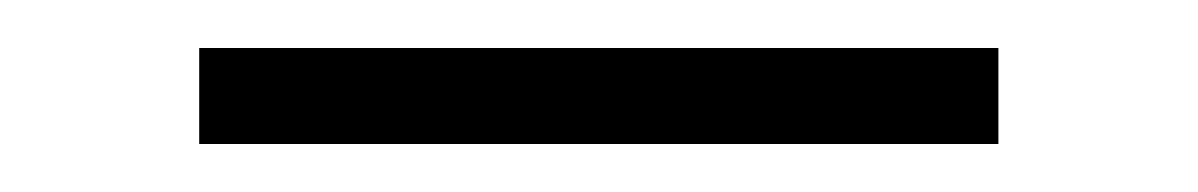

<svg xmlns="http://www.w3.org/2000/svg" viewBox="-20 -717 499 80"><path d="M63 -657V-697H396V-657Z"/></svg>

Font: Mplus 1p Light
Style: Regular
Weight: 300
Version: Version 1.061